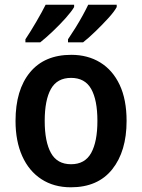

<svg xmlns="http://www.w3.org/2000/svg" viewBox="-20 -786 604 816"><path d="M518 -272Q518 -143 457 -66.5Q396 10 281 10Q209 10 156 -24.5Q103 -59 74.5 -122.5Q46 -186 46 -272Q46 -404 107.5 -478.5Q169 -553 283 -553Q353 -553 406 -520.5Q459 -488 488.5 -425.5Q518 -363 518 -272ZM170 -272Q170 -184 196.5 -136Q223 -88 282 -88Q341 -88 367.5 -136Q394 -184 394 -272Q394 -361 367.5 -408Q341 -455 282 -455Q223 -455 196.5 -408Q170 -361 170 -272ZM476 -756Q466 -737 440.5 -709Q415 -681 385.5 -652.5Q356 -624 333 -606H269V-619Q284 -641 300.5 -667.5Q317 -694 331.5 -720.5Q346 -747 355 -766H476ZM295 -756Q284 -737 259 -709Q234 -681 204.5 -653Q175 -625 151 -606H88V-619Q110 -652 134.5 -694Q159 -736 174 -766H295Z"/></svg>

Font: Noto Sans Khmer SemiCondensed SemiBold
Style: Regular
Weight: 600
Width: 4
Designer: Danh Hong and the Monotype Design Team
Foundry: Monotype Imaging Inc.
Version: Version 2.004; ttfautohint (v1.8.4.7-5d5b)